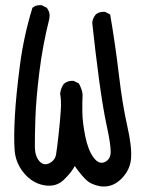

<svg xmlns="http://www.w3.org/2000/svg" viewBox="-20 -721 540 731"><path d="M362.3 -11.7Q327.1 -17.6 307.1 -37.1Q287.1 -56.6 264.6 -88.9Q252.9 -65.4 223.1 -36.6Q193.4 -7.8 148.4 -15.6Q103.5 -23.4 71.3 -62Q39.1 -100.6 35.6 -149.9Q32.2 -199.2 36.6 -278.8Q41 -358.4 55.7 -471.2Q70.3 -584 103.5 -691.4Q117.2 -703.1 138.7 -701.2L158.2 -691.4Q171.9 -673.8 168 -650.4Q142.6 -549.8 129.9 -447.3Q117.2 -344.7 114.7 -270Q112.3 -195.3 112.8 -160.6Q113.3 -126 129.9 -107.4Q146.5 -88.9 168 -99.6Q189.5 -110.4 193.4 -132.8Q197.3 -155.3 203.1 -209Q209 -262.7 211.4 -300.3Q213.9 -337.9 209 -364.3Q210.9 -383.8 222.7 -401.4Q238.3 -415 260.7 -413.1L280.3 -403.3Q295.9 -374 294.4 -355Q293 -335.9 293.5 -295.4Q293.9 -254.9 304.7 -202.1Q315.4 -149.4 335.9 -121.6Q356.4 -93.8 378.9 -104Q401.4 -114.3 401.4 -143.6Q401.4 -172.9 386.7 -240.2Q372.1 -307.6 357.4 -416Q342.8 -524.4 331.1 -634.8Q333 -652.3 344.7 -666Q358.4 -677.7 379.9 -675.8L399.4 -666Q418.9 -552.7 432.6 -437Q446.3 -321.3 464.4 -242.2Q482.4 -163.1 479 -118.2Q475.6 -73.2 441.4 -39.6Q407.2 -5.9 362.3 -11.7Z"/></svg>

Font: JasonHandwriting2
Style: Regular
Weight: 400
Version: Version 1.05.10